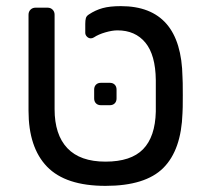

<svg xmlns="http://www.w3.org/2000/svg" viewBox="-20 -596 671 626"><path d="M73 -235V-548Q73 -558 79.5 -564.5Q86 -571 96 -571H135Q145 -571 151.5 -564.5Q158 -558 158 -548V-240Q158 -157 199.5 -113Q241 -69 324 -69Q407 -69 446.5 -109.5Q486 -150 488 -232V-263V-335Q487 -417 454 -457Q421 -497 363 -497Q346 -497 323.5 -490.5Q301 -484 286 -474Q281 -471 276 -471Q269 -471 263.5 -476.5Q258 -482 258 -489V-518Q258 -530 260 -537Q262 -544 270 -549Q291 -563 314.5 -569.5Q338 -576 374 -576Q571 -576 575 -345Q576 -335 576 -286Q576 -237 575 -227Q571 -107 512.5 -48.5Q454 10 324 10Q194 10 133.5 -52.5Q73 -115 73 -235ZM287 -275V-304Q287 -314 293 -320Q299 -326 309 -326H338Q348 -326 354 -320Q360 -314 360 -304V-275Q360 -265 354 -259Q348 -253 338 -253H309Q299 -253 293 -259Q287 -265 287 -275Z"/></svg>

Font: Rubik
Style: Regular
Weight: 400
Designer: Hubert & Fischer
Foundry: Hubert & Fischer
Version: Version 1.100